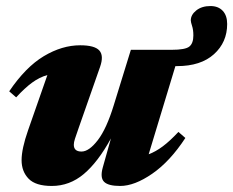

<svg xmlns="http://www.w3.org/2000/svg" viewBox="-20 -601 772 636"><path d="M320.5 -46.5 347.5 -142.5Q304.5 -64 257.5 -24.5Q210.5 15 151.5 15Q98 15 74.8 -9Q51.5 -33 51.5 -70.5Q51.5 -108 73 -169.5L137 -352.5Q110.5 -345 86.2 -327.2Q62 -309.5 33.5 -278.5L10.5 -298.5Q65 -379 125.2 -415Q185.5 -451 245.5 -451Q293.5 -451 309 -433.8Q324.5 -416.5 311.5 -379.5L240 -175.5Q232 -152.5 228.2 -141Q224.5 -129.5 224.5 -121.5Q224.5 -99 250 -99Q275 -99 304 -136.8Q333 -174.5 357 -253L413.5 -436H548.5Q594 -436 607.2 -446.8Q620.5 -457.5 620.5 -483.5Q620.5 -502.5 616.2 -515.2Q612 -528 612 -533.5Q612 -552 630.2 -566.5Q648.5 -581 677 -581Q703 -581 717.8 -565.2Q732.5 -549.5 732.5 -521.5Q732.5 -461 688.8 -421.5Q645 -382 566.5 -382H561L472.5 -90Q495.5 -98.5 519.2 -116.2Q543 -134 571 -164L594 -144Q543 -66 484.2 -25.5Q425.5 15 378 15Q338.5 15 324.8 1.2Q311 -12.5 320.5 -46.5Z"/></svg>

Font: Newsreader 16pt ExtraBold
Style: Italic
Weight: 800
Italic angle: -17°
Designer: Hugues Gentile
Foundry: Production Type
Version: Version 1.003; ttfautohint (v1.8.3)